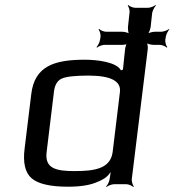

<svg xmlns="http://www.w3.org/2000/svg" viewBox="-20 -731 692 762"><path d="M317 -494C194 -494 117 -468 104 -357L78 -144C70 -85 80 -45 106 -23C132 -1 180 10 250 10C299 10 339 4 369 -10C394 -20 410 -33 417 -46C418 -47 420 -47 421 -48L417 -49C416 -48 419 -46 419 -46L415 -20C414 -11 407 4 401 9L403 11C408 6 424 0 433 0H481C490 0 504 6 509 11L511 9C507 4 502 -11 503 -20L566 -533C568 -542 566 -559 561 -564L559 -562C563 -557 580 -553 589 -553H614C623 -553 637 -547 642 -542L644 -544C639 -549 635 -564 636 -573L638 -585C639 -594 647 -609 652 -614L651 -616C645 -611 629 -605 620 -605H595C586 -605 569 -601 563 -596L565 -594C571 -599 577 -616 578 -625L584 -680C586 -689 593 -704 599 -709L597 -711C592 -706 576 -700 567 -700H517C508 -700 494 -706 489 -711L487 -709C491 -704 496 -689 494 -680L488 -625C487 -616 489 -599 493 -594L495 -596C491 -601 474 -605 465 -605H401C392 -605 378 -611 374 -616L371 -614C376 -609 380 -594 379 -585L377 -573C376 -564 368 -549 363 -544L365 -542C370 -547 386 -553 395 -553H465C472 -553 484 -555 488 -558L485 -561C482 -558 478 -546 477 -540C475 -518 471 -490 468 -455C468 -455 463 -453 462 -452L466 -454C466 -454 460 -452 460 -452C442 -485 365 -494 317 -494ZM276 -52C203 -52 157 -62 165 -127L194 -366C197 -393 207 -411 225 -419C242 -427 278 -431 331 -431C420 -431 461 -409 456 -366L427 -127C418 -61 354 -52 276 -52Z"/></svg>

Font: Gamestation Storm Oblique 
Style: Italic
Weight: 400
Designer: Jonas Hecksher
Foundry: Jonas Hecksher, Playtypeª, e-types AS
Version: Version 1.003